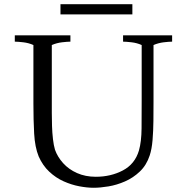

<svg xmlns="http://www.w3.org/2000/svg" viewBox="-20 -874 874 908"><path d="M423 14Q392 14 355 7Q318 0 281 -16.5Q244 -33 213 -62Q182 -91 163 -134Q145 -178 141.5 -242.5Q138 -307 138 -384V-661Q116 -671 90 -674Q64 -677 50 -677V-707H313V-677Q299 -677 273.5 -674Q248 -671 225 -661V-389Q225 -370 225 -340.5Q225 -311 226 -278.5Q227 -246 230.5 -216Q234 -186 240 -166Q252 -132 278.5 -102.5Q305 -73 344.5 -55.5Q384 -38 433 -38Q504 -38 561 -68Q618 -98 637 -162Q649 -204 649.5 -266.5Q650 -329 650 -400V-661Q628 -671 602 -674Q576 -677 562 -677V-707H794V-677Q780 -677 754.5 -674Q729 -671 706 -661V-393Q706 -350 705.5 -302.5Q705 -255 701.5 -212Q698 -169 688 -139Q673 -93 641.5 -63Q610 -33 571 -16Q532 1 493 7.5Q454 14 423 14ZM266 -806V-854H606V-806Z"/></svg>

Font: Joan
Style: Regular
Weight: 400
Designer: Paolo Biagini
Version: Version 1.001; ttfautohint (v1.8.4.7-5d5b);gftools[0.9.30]